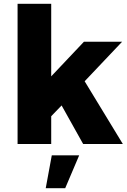

<svg xmlns="http://www.w3.org/2000/svg" viewBox="-20 -762 673 1016"><path d="M420 0 306 -204 251 -147V0H73V-742H251V-358L424 -541H626L428 -332L630 0ZM254 60H399L325 234H222Z"/></svg>

Font: Montserrat V1
Style: Bold
Weight: 700
Designer: Julieta Ulanovsky
Foundry: Julieta Ulanovsky
Version: Version 6.001